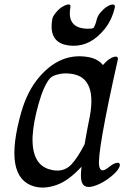

<svg xmlns="http://www.w3.org/2000/svg" viewBox="-20 -794 556 856"><path d="M491.9 -761Q478.9 -704 445.3 -663Q383.8 -588 305 -590Q192.2 -593 213.4 -710Q215.4 -721 228.9 -737.5Q242.3 -754 256 -762.5Q269.8 -771 278 -773Q296.4 -778 294 -762Q276.9 -669 367.6 -666Q384.5 -665 396.9 -669Q406.3 -685 410.4 -704Q414.6 -723 428.5 -739Q442.4 -755 455.6 -763.5Q468.9 -772 477.5 -773.5Q486.1 -775 489.8 -771.5Q493.5 -768 491.9 -761ZM409.2 32Q352.3 54 343 12Q338.4 -5 343.5 -51Q286 12 231.3 31Q176.6 50 131.8 37Q-7.7 -3 74.6 -293Q102 -389 155.4 -451Q246.7 -557 364.3 -541Q413.8 -535 439.1 -504Q464.8 -535 490.3 -541Q498.5 -543 502.7 -539.5Q506.9 -536 505.2 -528Q410.2 -105 422.5 -52Q428.4 -28 447.2 -37Q455.6 -41 471.7 -53.5Q487.8 -66 500.4 -68Q513.1 -70 514.3 -60.5Q515.5 -51 503.6 -35Q491.7 -19 464.9 1Q438.2 21 409.2 32ZM357.2 -151Q371.2 -231 376.1 -253Q419.3 -449 297.7 -465Q268 -469 245.6 -464Q215.1 -458 202.9 -445Q175.1 -413 152 -331Q128.8 -249 125.3 -186Q120.4 -62 200.4 -39Q261.8 -21 299.4 -62Q327 -92 357.2 -151Z"/></svg>

Font: Kavivanar
Style: Regular
Weight: 400
Designer: Tharique Azeez
Foundry: Tharique Azeez
Version: Version 1.88